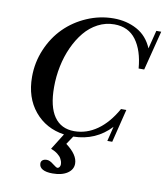

<svg xmlns="http://www.w3.org/2000/svg" viewBox="-97 -758 930 1074"><g transform="rotate(10 368.0 -221.0)"><path d="M274.4 235.4Q237.3 235.4 217.5 224.1Q197.8 212.9 197.8 191.4Q197.8 179.7 206.5 172.9Q215.3 166 230.5 166Q247.1 166 268.1 183.1Q289.1 199.7 295.9 199.7Q301.8 199.7 306.9 193.4Q312 187 312 176.3Q312 170.4 310.3 163.8Q308.6 157.2 302.7 145.5Q296.9 133.8 281.2 121.6Q265.6 109.4 242.7 100.6L299.8 9.3Q195.3 -5.9 131.6 -82.8Q67.9 -159.7 67.9 -277.8Q67.9 -359.9 99.6 -434.3Q131.3 -508.8 184.6 -562Q237.8 -615.2 310.5 -646.7Q383.3 -678.2 461.9 -678.2Q535.6 -678.2 594.5 -646.2Q653.3 -614.3 681.6 -546.9L708 -650.9H735.8L678.7 -426.3H647Q638.7 -527.8 595 -586.9Q551.3 -646 471.2 -646Q421.9 -646 378.4 -623.3Q335 -600.6 302.5 -561.3Q270 -522 246.6 -470.5Q223.1 -418.9 211.2 -360.6Q199.2 -302.2 199.2 -242.2Q199.2 -131.3 238.5 -75Q277.8 -18.6 352.5 -18.6Q422.4 -18.6 482.9 -61.3Q543.5 -104 589.4 -186H619.6L572.8 2.9H544.9L565.4 -80.6Q480.5 9.8 353 12.2L321.8 59.1Q389.6 109.4 389.6 159.7Q389.6 193.4 358.4 214.4Q327.1 235.4 274.4 235.4Z"/></g></svg>

Font: Elstob SemiBold
Style: Italic
Weight: 600
Italic angle: -20°
Designer: Peter S. Baker
Version: Version 1.015